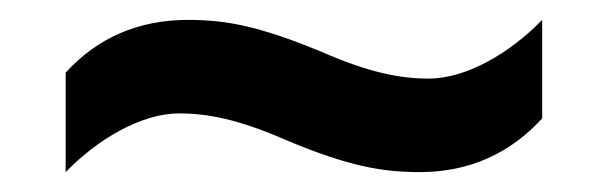

<svg xmlns="http://www.w3.org/2000/svg" viewBox="-20 -449 612 193"><path d="M268 -308C330 -282 364 -276 402 -276C452 -276 493 -295 525 -330V-429C493 -396 449 -370 411 -370C382 -370 351 -376 303 -397C240 -423 207 -429 169 -429C119 -429 78 -411 46 -376V-276C78 -309 122 -335 160 -335C189 -335 220 -329 268 -308Z"/></svg>

Font: Noto Sans Arabic UI SmBd
Style: Regular
Weight: 600
Designer: Monotype Design Team, Nadine Chahine and Nizar Qandah
Foundry: Monotype Imaging Inc.
Version: Version 2.010